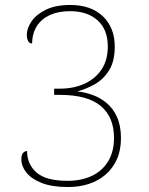

<svg xmlns="http://www.w3.org/2000/svg" viewBox="-20 -744 599 773"><path d="M254 9Q189 9 147.5 -7.5Q106 -24 86 -49.5Q66 -75 66 -102Q66 -122 73.5 -129Q81 -136 89 -136Q89 -83 127 -49.5Q165 -16 252 -16Q307 -16 349 -35.5Q391 -55 415 -94Q439 -133 439 -189Q439 -272 386 -317Q333 -362 221 -362H198V-387H219Q277 -387 320.5 -407Q364 -427 389 -464.5Q414 -502 414 -557Q414 -625 373 -662Q332 -699 262 -699Q215 -699 181 -683.5Q147 -668 128.5 -639Q110 -610 109 -569Q99 -569 93.5 -578.5Q88 -588 88 -604Q88 -630 107 -658Q126 -686 165 -705Q204 -724 263 -724Q346 -724 394 -678.5Q442 -633 442 -556Q442 -497 419 -460.5Q396 -424 361 -404.5Q326 -385 291 -376Q321 -373 352 -362Q383 -351 409 -329.5Q435 -308 451 -273Q467 -238 467 -188Q467 -139 450.5 -102.5Q434 -66 405 -41Q376 -16 337.5 -3.5Q299 9 254 9Z"/></svg>

Font: Noto Serif Armenian Thin
Style: Regular
Weight: 250
Version: Version 2.007